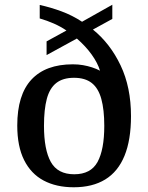

<svg xmlns="http://www.w3.org/2000/svg" viewBox="-20 -782 627 812"><path d="M292 10Q218 10 164.5 -18.5Q111 -47 82 -105Q53 -163 53 -251Q53 -381 113 -445.5Q173 -510 288 -510Q311 -510 331 -506.5Q351 -503 369.5 -497Q388 -491 403 -483Q393 -516 367.5 -551.5Q342 -587 305 -619L177 -549V-607L261 -653Q236 -670 207.5 -682.5Q179 -695 148 -704V-761Q194 -751 240 -734Q286 -717 327 -690L455 -762V-702L373 -657Q446 -598 490 -505.5Q534 -413 534 -291Q534 -190 506.5 -123Q479 -56 425 -23Q371 10 292 10ZM294 -45Q364 -45 392.5 -97Q421 -149 421 -250Q421 -318 408.5 -363.5Q396 -409 368 -431Q340 -453 293 -453Q246 -453 218 -431Q190 -409 178 -364Q166 -319 166 -250Q166 -149 195 -97Q224 -45 294 -45Z"/></svg>

Font: Noto Serif Hebrew Medium
Style: Regular
Weight: 500
Version: Version 2.003